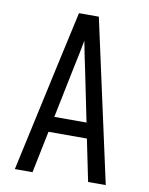

<svg xmlns="http://www.w3.org/2000/svg" viewBox="-83 -796 666 857"><g transform="rotate(10 250.0 -367.5)"><path d="M44 0 151 -490 205 -735H295L456 0H376L337 -190H163L124 0ZM177 -260H323L276 -490Q269 -522 262.5 -554Q256 -586 250 -618Q244 -586 237.5 -554Q231 -522 224 -490Z"/></g></svg>

Font: Iosevka Fixed
Style: Regular
Weight: 400
Monospace: yes
Designer: Belleve Invis
Foundry: Belleve Invis
Version: Version 33.2.4